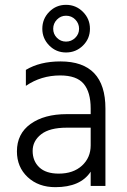

<svg xmlns="http://www.w3.org/2000/svg" viewBox="-20 -769 526 794"><path d="M223 -51Q283 -51 319 -84Q355 -117 355 -168V-241H256Q185 -241 150 -213.5Q115 -186 115 -145Q115 -103 142.5 -77Q170 -51 223 -51ZM355 -59Q313 5 209 5Q139 5 94.5 -36.5Q50 -78 50 -143Q50 -216 106.5 -256.5Q163 -297 256 -297H355V-320Q355 -388 326 -422.5Q297 -457 229 -457Q150 -457 87 -414V-480Q145 -515 230 -515Q416 -515 416 -320V0H355ZM155 -650Q155 -691 183.5 -720Q212 -749 253 -749Q294 -749 323 -720Q352 -691 352 -650Q352 -609 323 -580.5Q294 -552 253 -552Q212 -552 183.5 -581Q155 -610 155 -650ZM253 -704Q231 -704 215.5 -688Q200 -672 200 -650Q200 -628 215.5 -612.5Q231 -597 253 -597Q275 -597 291 -612.5Q307 -628 307 -650Q307 -672 291.5 -688Q276 -704 253 -704Z"/></svg>

Font: Hind Madurai Light
Style: Regular
Weight: 300
Designer: Jyotish Sonowal
Foundry: Indian Type Foundry
Version: Version 1.001;PS 1.0;hotconv 1.0.86;makeotf.lib2.5.63406; tt